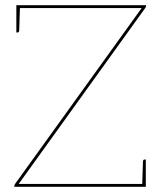

<svg xmlns="http://www.w3.org/2000/svg" viewBox="-20 -720 618 740"><path d="M35 0V-2Q35 -5 36 -7.5Q37 -10 38 -11L526 -689H43V-700H543V-698Q543 -693 539 -688L52 -11H542V0ZM528 -5 531 -98Q531 -100 532.5 -102.5Q534 -105 536 -105H542V-11ZM57 -695 54 -602Q54 -600 52.5 -597.5Q51 -595 49 -595H43V-689Z"/></svg>

Font: Aleo Thin
Style: Regular
Weight: 250
Designer: Alessio Laiso
Foundry: Alessio Laiso
Version: Version 2.001;gftools[0.9.29]